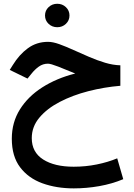

<svg xmlns="http://www.w3.org/2000/svg" viewBox="-20 -682 725 1039"><path d="M223.6 -598.1Q223.6 -625 242.9 -643.3Q262.2 -661.6 290 -661.6Q317.4 -661.6 336.7 -643.3Q356 -625 356 -598.1Q356 -571.3 336.7 -553Q317.4 -534.7 290 -534.7Q262.2 -534.7 242.9 -553Q223.6 -571.3 223.6 -598.1ZM631.3 -328.6V-217.8Q543 -210.4 457.8 -188.5Q372.6 -166.5 303.5 -130.6Q234.4 -94.7 193.1 -45.4Q151.9 3.9 151.9 65.4Q151.9 141.6 213.4 180.9Q274.9 220.2 378.9 220.2Q442.9 220.2 503.4 208Q564 195.8 614.3 174.8L647 287.6Q586.4 313 517.3 325.2Q448.2 337.4 379.4 337.4Q285.2 337.4 209.2 309.8Q133.3 282.2 88.6 222.9Q43.9 163.6 43.9 68.8Q43.9 -20 87.9 -90.1Q131.8 -160.2 209.2 -209.5Q286.6 -258.8 387.2 -284.2Q335.9 -305.7 295.2 -321.5Q254.4 -337.4 239.7 -337.4Q211.9 -337.4 189.7 -321.3Q167.5 -305.2 150.4 -283.2L128.9 -256.8L32.7 -303.7L49.3 -330.1Q84 -386.7 131.1 -421.1Q178.2 -455.6 240.2 -455.6Q266.1 -455.6 301.3 -442.9Q336.4 -430.2 377.4 -411.6Q418.5 -393.1 461.9 -374.3Q505.4 -355.5 548.6 -342.5Q591.8 -329.6 631.3 -328.6Z"/></svg>

Font: Vazirmatn RD UI SemiBold
Style: Regular
Weight: 600
Designer: Saber Rastikerdar
Foundry: Saber Rastikerdar
Version: Version 33.003